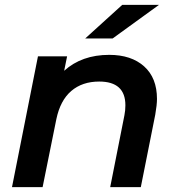

<svg xmlns="http://www.w3.org/2000/svg" viewBox="-20 -764 725 784"><path d="M621 -360Q621 -336 614 -296L555 0H430L488 -293Q492 -313 492 -334Q492 -431 385 -431Q316 -431 271 -392.5Q226 -354 210 -277L154 0H29L135 -534H254L242 -475Q314 -540 426 -540Q516 -540 568.5 -493Q621 -446 621 -360ZM479 -744H629L440 -607H328Z"/></svg>

Font: Montserrat Alternates SemiBold
Style: Italic
Weight: 600
Italic angle: -11.3°
Designer: Julieta Ulanovsky
Foundry: Julieta Ulanovsky
Version: Version 7.200